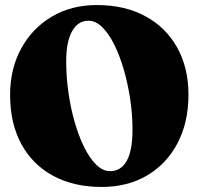

<svg xmlns="http://www.w3.org/2000/svg" viewBox="-20 -730 791 760"><path d="M363 -710Q474.5 -710 556 -665.5Q637.5 -621 681.8 -541Q726 -461 726 -355Q726 -246 683 -163.8Q640 -81.5 562.8 -35.8Q485.5 10 382.5 10Q271.5 10 190 -34.2Q108.5 -78.5 64.2 -160.2Q20 -242 20 -354Q20 -458 64 -538.2Q108 -618.5 185.2 -664.2Q262.5 -710 363 -710ZM504.5 -217.5Q504.5 -276 495.5 -336.5Q486.5 -397 470.5 -452.8Q454.5 -508.5 432.8 -552.5Q411 -596.5 385 -622.2Q359 -648 330 -648Q289 -648 265.5 -606.8Q242 -565.5 242 -487.5Q242 -428 250.5 -366.5Q259 -305 275 -248.8Q291 -192.5 312.8 -148.2Q334.5 -104 360.8 -78.2Q387 -52.5 416 -52.5Q458.5 -52.5 481.5 -93Q504.5 -133.5 504.5 -217.5Z"/></svg>

Font: Fraunces 144pt Soft Black
Style: Regular
Weight: 900
Version: Version 1.000;[b76b70a41]